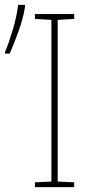

<svg xmlns="http://www.w3.org/2000/svg" viewBox="-20 -772 386 792"><path d="M286 0H124V-20L192 -23V-690L124 -694V-714H286V-694L218 -690V-23L286 -20ZM1 -551H20Q37 -589 56.5 -643Q76 -697 83 -743V-752H55Q49 -704 33 -650Q17 -596 1 -558Z"/></svg>

Font: Noto Sans UI Thin
Style: Regular
Weight: 250
Designer: Monotype Design Team
Foundry: Monotype Imaging Inc.
Version: Version 1.901